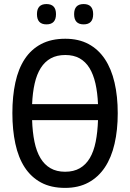

<svg xmlns="http://www.w3.org/2000/svg" viewBox="-20 -916 640 946"><path d="M560.1 -357.9Q560.1 -275.4 544.4 -207.5Q528.8 -139.6 496.6 -91.3Q464.4 -43 415.5 -16.6Q366.7 9.8 300.8 9.8Q231.4 9.8 182.4 -16.6Q133.3 -43 101.8 -91.3Q70.3 -139.6 55.7 -207.8Q41 -275.9 41 -358.9Q41 -441.9 55.7 -509.5Q70.3 -577.1 101.8 -625Q133.3 -672.9 182.9 -699Q232.4 -725.1 301.8 -725.1Q367.7 -725.1 416.3 -699Q464.8 -672.9 496.8 -624.8Q528.8 -576.7 544.4 -509Q560.1 -441.4 560.1 -357.9ZM300.8 -69.8Q343.3 -69.8 373.3 -87.2Q403.3 -104.5 422.6 -137.2Q441.9 -169.9 451.4 -217.3Q460.9 -264.6 462.9 -324.2H138.2Q140.1 -264.6 149.9 -217.3Q159.7 -169.9 179.2 -137.2Q198.7 -104.5 228.8 -87.2Q258.8 -69.8 300.8 -69.8ZM301.8 -645Q260.3 -645 230.5 -628.7Q200.7 -612.3 180.9 -581.1Q161.1 -549.8 150.9 -504.9Q140.6 -460 138.2 -402.8H462.9Q460.4 -460 450.2 -504.9Q439.9 -549.8 420.7 -581.1Q401.4 -612.3 372.1 -628.7Q342.8 -645 301.8 -645ZM209 -896Q255.9 -896 255.9 -846.2Q255.9 -795.9 209 -795.9Q162.1 -795.9 162.1 -846.2Q162.1 -896 209 -896ZM392.1 -896Q439 -896 439 -846.2Q439 -795.9 392.1 -795.9Q345.2 -795.9 345.2 -846.2Q345.2 -896 392.1 -896Z"/></svg>

Font: Apple Sans Adjectives
Style: Regular
Weight: 400
Monospace: yes
Foundry: Apple Sans Adjectives
Version: Version 0.01